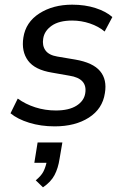

<svg xmlns="http://www.w3.org/2000/svg" viewBox="-20 -532 537 822"><path d="M214 9Q155 9 105 -6.5Q55 -22 25 -47L56 -110Q89 -86 131 -72.5Q173 -59 219 -59Q275 -59 307.5 -79.5Q340 -100 345 -133Q355 -196 277 -208L203 -221Q129 -233 100 -272.5Q71 -312 80 -371Q90 -437 148.5 -474.5Q207 -512 289 -512Q344 -512 389 -497.5Q434 -483 461 -459L428 -397Q402 -419 365 -431.5Q328 -444 289 -444Q233 -444 201.5 -422Q170 -400 165 -367Q160 -337 174.5 -316.5Q189 -296 225 -290L302 -277Q378 -264 408.5 -227.5Q439 -191 429 -133Q419 -66 360.5 -28.5Q302 9 214 9ZM164 270 133 240Q156 221 165 204Q174 187 179 165H127L141 78H247L235 148Q229 188 213.5 217.5Q198 247 164 270Z"/></svg>

Font: Mulish Medium
Style: Italic
Weight: 500
Italic angle: -9°
Designer: Vernon Adams
Foundry: Vernon Adams
Version: Version 3.603; ttfautohint (v1.8.3)